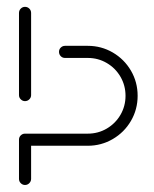

<svg xmlns="http://www.w3.org/2000/svg" viewBox="-20 -538 447 558"><path d="M52.6 -0.4Q45.6 -0.4 40.4 -5.6Q35.2 -10.7 35.2 -18.1V-132.2Q35.2 -139.6 40.4 -144.6Q45.6 -149.6 52.6 -149.6Q60 -149.6 65.2 -144.4Q70.4 -139.3 70.4 -132.2V-18.1Q70.4 -11.1 65.2 -5.7Q60 -0.4 52.6 -0.4ZM52.6 -518.1Q60 -518.1 65.2 -513Q70.4 -507.8 70.4 -500.4V-261.5Q70.4 -254.4 65.2 -249.3Q60 -244.1 52.6 -244.1Q45.6 -244.1 40.4 -249.3Q35.2 -254.4 35.2 -261.5V-500.4Q35.2 -507.8 40.4 -513Q45.6 -518.1 52.6 -518.1ZM35.2 -132.2Q35.2 -139.6 40.4 -144.6Q45.6 -149.6 52.6 -149.6H235.2Q265.2 -149.6 290.4 -164.4Q315.6 -179.3 330.2 -204.4Q344.8 -229.6 344.8 -259.6Q344.8 -289.6 330.2 -314.8Q315.6 -340 290.4 -354.8Q265.2 -369.6 235.2 -369.6H168.9Q161.5 -369.6 156.5 -374.8Q151.5 -380 151.5 -387.4Q151.5 -394.8 156.7 -399.8Q161.9 -404.8 168.9 -404.8H235.2Q274.4 -404.8 307.8 -385.4Q341.1 -365.9 360.6 -332.6Q380 -299.3 380 -259.6Q380 -220 360.6 -186.7Q341.1 -153.3 307.8 -133.9Q274.4 -114.4 235.2 -114.4H52.6Q45.2 -114.4 40.2 -119.6Q35.2 -124.8 35.2 -132.2Z"/></svg>

Font: 26F Galaxy Hebrew Light
Style: Regular
Weight: 300
Designer: C₂₉H₂₅N₃O₅
Version: Version 1.000